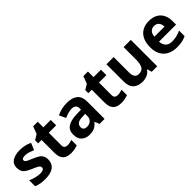

<svg xmlns="http://www.w3.org/2000/svg" viewBox="205 -1729 2807 2807"><g transform="rotate(-45 1608.5 -326.0)"><path d="M459 -162Q459 -79 400.5 -34.5Q342 10 226 10Q169 10 128 2.5Q87 -5 46 -22V-145Q90 -125 141 -112Q192 -99 231 -99Q275 -99 293.5 -112Q312 -125 312 -146Q312 -160 304.5 -171Q297 -182 272 -196Q247 -210 194 -232Q143 -254 110 -275.5Q77 -297 61 -327.5Q45 -358 45 -404Q45 -480 104 -518Q163 -556 261 -556Q312 -556 358 -546Q404 -536 453 -513L408 -406Q368 -423 332 -434.5Q296 -446 259 -446Q226 -446 209.5 -437Q193 -428 193 -410Q193 -397 201.5 -386.5Q210 -376 234.5 -364Q259 -352 307 -332Q354 -313 388 -292.5Q422 -272 440.5 -241.5Q459 -211 459 -162Z M805 -109Q830 -109 853 -114Q876 -119 899 -126V-15Q875 -5 839.5 2.5Q804 10 762 10Q713 10 674.5 -6Q636 -22 613.5 -61.5Q591 -101 591 -171V-434H520V-497L602 -547L645 -662H740V-546H893V-434H740V-171Q740 -140 758 -124.5Q776 -109 805 -109Z M1233 -557Q1343 -557 1401.5 -509.5Q1460 -462 1460 -364V0H1356L1327 -74H1323Q1288 -30 1249 -10Q1210 10 1142 10Q1069 10 1021 -32.5Q973 -75 973 -163Q973 -250 1034 -291.5Q1095 -333 1217 -337L1312 -340V-364Q1312 -407 1289.5 -427Q1267 -447 1227 -447Q1187 -447 1149 -435.5Q1111 -424 1073 -407L1024 -508Q1068 -531 1121.5 -544Q1175 -557 1233 -557ZM1254 -251Q1182 -249 1154 -225Q1126 -201 1126 -162Q1126 -128 1146 -113.5Q1166 -99 1198 -99Q1246 -99 1279 -127.5Q1312 -156 1312 -208V-253Z M1843 -109Q1868 -109 1891 -114Q1914 -119 1937 -126V-15Q1913 -5 1877.5 2.5Q1842 10 1800 10Q1751 10 1712.5 -6Q1674 -22 1651.5 -61.5Q1629 -101 1629 -171V-434H1558V-497L1640 -547L1683 -662H1778V-546H1931V-434H1778V-171Q1778 -140 1796 -124.5Q1814 -109 1843 -109Z M2548 -546V0H2434L2414 -70H2406Q2380 -28 2334.5 -9Q2289 10 2238 10Q2150 10 2097 -37.5Q2044 -85 2044 -190V-546H2193V-227Q2193 -169 2214 -139Q2235 -109 2281 -109Q2349 -109 2374 -155.5Q2399 -202 2399 -289V-546Z M2929 -556Q3005 -556 3059.5 -527Q3114 -498 3144 -443Q3174 -388 3174 -308V-236H2822Q2824 -173 2859.5 -137Q2895 -101 2958 -101Q3011 -101 3054 -111.5Q3097 -122 3143 -144V-29Q3103 -9 3058.5 0.5Q3014 10 2951 10Q2869 10 2806 -20.5Q2743 -51 2707 -113Q2671 -175 2671 -269Q2671 -365 2703.5 -428.5Q2736 -492 2794 -524Q2852 -556 2929 -556ZM2930 -450Q2887 -450 2858.5 -422Q2830 -394 2825 -335H3034Q3033 -385 3008 -417.5Q2983 -450 2930 -450Z"/></g></svg>

Font: Noto Sans Ol Chiki
Style: Regular
Weight: 400
Designer: Monotype Design Team, Lewis McGuffie
Foundry: Monotype Imaging Inc.
Version: Version 2.003